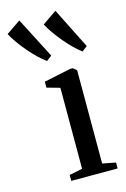

<svg xmlns="http://www.w3.org/2000/svg" viewBox="-214 -882 616 940"><g transform="rotate(-15 94.0 -412.0)"><path d="M26 0V-30L92.5 -43.5V-454L26.5 -472.5V-502.5L162 -531H175.5L194 -516V-43L261 -30V0ZM63 -598Q45 -610.5 23 -631.5Q1 -652.5 -20.8 -678Q-42.5 -703.5 -60.5 -729Q-78.5 -754.5 -89 -775L-16.5 -824.5L90 -618L64 -598ZM243 -598Q225.5 -610.5 204 -631.5Q182.5 -652.5 161.2 -678Q140 -703.5 122.2 -728.8Q104.5 -754 94 -774.5L166.5 -824.5L270 -618L244 -598Z"/></g></svg>

Font: Merriweather 96pt
Style: Regular
Weight: 400
Version: Version 2.100